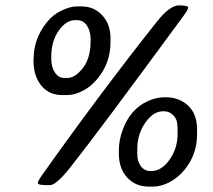

<svg xmlns="http://www.w3.org/2000/svg" viewBox="-20 -710 797 717"><path d="M318.4 -556.2V-562Q318.4 -593.8 304.7 -614.3Q291 -634.8 267.1 -634.8H261.2Q226.6 -634.8 199 -595.2Q171.4 -555.7 171.4 -497.6V-491.7Q171.4 -459.5 185.1 -439.2Q198.7 -418.9 219.7 -418.9H231.4Q260.7 -418.9 289.6 -456.1Q318.4 -493.2 318.4 -556.2ZM492.7 -153.8V-135.3Q492.7 -106.4 506.3 -88.9Q520 -71.3 541.5 -71.3H544.4Q583.5 -71.3 613.3 -113.8Q643.1 -156.2 643.1 -209V-233.9Q642.1 -239.7 642.1 -242.7Q642.1 -264.6 627.2 -279.5Q612.3 -294.4 594.2 -294.4H588.4Q552.2 -294.4 522.5 -251.7Q492.7 -209 492.7 -153.8ZM264.6 -686H285.2Q331.1 -686 361.8 -652.8Q392.6 -619.6 392.6 -567.4V-552.2Q392.6 -475.6 345.2 -417.5Q319.8 -386.2 288.6 -370.6Q257.3 -355 232.9 -355H212.4Q162.6 -355 133.8 -390.9Q105 -426.8 105 -484.4L105.5 -489.7Q105.5 -565.9 155.3 -627.4Q179.7 -657.2 211.9 -671.6Q244.1 -686 264.6 -686ZM157.7 -18.6Q121.1 -18.6 121.1 -26.1Q121.1 -33.7 137.2 -56.2Q356 -364.7 566.9 -630.4Q614.3 -689.9 648.4 -689.9Q682.6 -689.9 682.6 -682.1Q682.6 -674.3 666.5 -652.3Q346.7 -216.3 242.2 -84.5Q189.9 -18.6 166.5 -18.6ZM423.8 -137.2V-147.9Q423.8 -186.5 438 -224.6Q466.8 -303.2 532.2 -332.5Q564 -346.7 594.2 -346.7H599.6Q648.9 -346.7 682.4 -315.7Q715.8 -284.7 715.8 -227.5V-207Q715.8 -133.3 669.4 -76.2Q645.5 -46.9 613.8 -30Q582 -13.2 550.8 -13.2H534.7Q486.3 -13.2 455.1 -46.9Q423.8 -80.6 423.8 -137.2Z"/></svg>

Font: Averia Sans Libre
Style: Italic
Weight: 400
Italic angle: -7.90001°
Version: Version 1.002